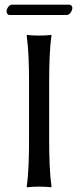

<svg xmlns="http://www.w3.org/2000/svg" viewBox="-20 -797 334 820"><path d="M104 -445V-200C104 -125 102 -54 94 0L96 3C108 1 135 0 147 0C159 0 186 1 198 3L200 0C192 -57 190 -125 190 -200V-445C190 -520 192 -592 200 -645L198 -648C186 -646 159 -645 147 -645C135 -645 108 -646 96 -648L94 -645C102 -588 104 -520 104 -445ZM265 -733C278 -733 289 -751 289 -763C289 -769 285 -777 275 -777H30C19 -777 8 -760 8 -748C8 -741 12 -733 21 -733Z"/></svg>

Font: Libertinus Sans
Style: Regular
Weight: 400
Designer: Philipp H. Poll, Khaled Hosny
Foundry: Caleb Maclennan
Version: Version 7.050;RELEASE